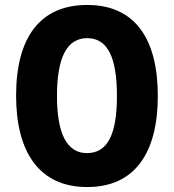

<svg xmlns="http://www.w3.org/2000/svg" viewBox="-20 -745 702 775"><path d="M617 -358C617 -588 525 -725 332 -725C141 -725 45 -593 45 -359C45 -130 139 10 332 10C525 10 617 -129 617 -358ZM210 -358C210 -509 248 -591 332 -591C415 -591 452 -512 452 -358C452 -204 415 -127 331 -127C249 -127 210 -207 210 -358Z"/></svg>

Font: Noto Sans Khmer UI Condensed ExtraBold
Style: Regular
Weight: 800
Width: 3
Designer: Danh Hong and the Monotype Design Team
Foundry: Monotype Imaging Inc.
Version: Version 2.002